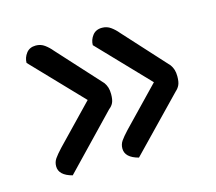

<svg xmlns="http://www.w3.org/2000/svg" viewBox="-65 -495 599 532"><g transform="rotate(-15 234.5 -229.0)"><path d="M367 -233 230 -376Q230 -391 239.5 -403.5Q249 -416 267 -416Q281 -416 292 -408Q303 -400 312 -389L424 -266Q429 -259 431.5 -251Q434 -243 434 -232Q434 -216 430 -207.5Q426 -199 419 -193L273 -42Q254 -47 244.5 -56Q235 -65 235 -78Q235 -90 241.5 -99.5Q248 -109 262 -124ZM177 -233 40 -376Q40 -391 49.5 -403.5Q59 -416 77 -416Q91 -416 102 -408Q113 -400 122 -389L234 -266Q239 -259 241.5 -251Q244 -243 244 -232Q244 -216 240 -207.5Q236 -199 228 -193L83 -42Q64 -47 54.5 -56Q45 -65 45 -78Q45 -90 51.5 -99.5Q58 -109 72 -124Z"/></g></svg>

Font: Baloo Tamma 2
Style: Regular
Weight: 400
Designer: Divya Kowshik, Shuchita Grover and Ek Type
Foundry: Ek Type
Version: Version 1.700